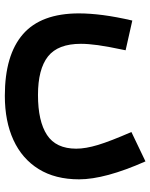

<svg xmlns="http://www.w3.org/2000/svg" viewBox="70 -494 645 826"><g transform="rotate(90 393.0 -80.5)"><path d="M547.4 -322.8 673.8 -383.3Q751 -209 751 -97.7Q751 4.9 706.8 76.2Q662.6 147.5 582 184.6Q501.5 221.7 391.6 221.7Q216.3 221.7 126.7 143.8Q37.1 65.9 37.1 -97.2Q37.1 -143.6 44.4 -200.4Q51.8 -257.3 67.9 -326.7L195.8 -297.9Q179.7 -221.7 173.8 -179.2Q168 -136.7 168 -105.5Q168 -6.8 222.4 36.1Q276.9 79.1 388.2 79.1Q501 79.1 560.1 40.3Q619.1 1.5 619.1 -85.4Q619.1 -126 603 -179.2Q586.9 -232.4 547.4 -322.8Z"/></g></svg>

Font: Estedad-FD Bold
Style: Regular
Weight: 700
Designer: Amin Abedi
Version: Version 7.3